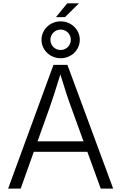

<svg xmlns="http://www.w3.org/2000/svg" viewBox="-20 -1109 713 1129"><path d="M27.8 0H101.6L178.7 -216.3H493.7L572.3 0H645.5L376.5 -727.5H294.4ZM336.4 -766.6C398.9 -766.6 449.2 -814.9 449.2 -875C449.2 -935.1 398.9 -983.4 336.4 -983.4C274.4 -983.4 224.1 -935.1 224.1 -875C224.1 -814.9 274.4 -766.6 336.4 -766.6ZM336.4 -814.9C303.2 -814.9 276.4 -841.3 276.4 -875C276.4 -908.2 303.2 -935.1 336.4 -935.1C370.1 -935.1 396.5 -908.2 396.5 -875C396.5 -841.3 369.6 -814.9 336.4 -814.9ZM309.1 -1008.3H362.3L444.3 -1089.4H375.5ZM200.7 -277.8 271.5 -475.6C287.6 -522 308.6 -584 335 -671.4C361.3 -585 381.3 -523.9 399.4 -475.6L471.2 -277.8Z"/></svg>

Font: Raveo Light
Style: Regular
Weight: 300
Designer: Jakub Foglar, Rasmus Andersson (Inter)
Foundry: Jakubfoglar.com
Version: Version 1.100;Glyphs 3.2.3 (3260)